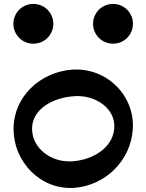

<svg xmlns="http://www.w3.org/2000/svg" viewBox="-20 -921 744 976"><path d="M251 -800C251 -827 240 -853 221 -872C202 -891 176 -901 149 -901C123 -901 97 -891 78 -872C59 -853 48 -827 48 -800C48 -773 59 -747 78 -728C97 -709 123 -699 149 -699C176 -699 202 -709 221 -728C240 -747 251 -773 251 -800ZM656 -800C656 -827 645 -853 626 -872C607 -891 581 -901 555 -901C528 -901 502 -891 483 -872C464 -853 453 -827 453 -800C453 -773 464 -747 483 -728C502 -709 528 -699 555 -699C581 -699 607 -709 626 -728C645 -747 656 -773 656 -800ZM357 34C516 22 644 -104 655 -263C667 -436 521 -579 347 -567C183 -555 49 -428 49 -267C49 -95 188 45 357 34ZM143 -267C143 -366 248 -425 357 -432C466 -440 568 -369 561 -270C554 -170 453 -108 347 -101C241 -94 143 -166 143 -267Z"/></svg>

Font: Nupuram Expanded Bold
Style: Regular
Weight: 700
Width: 7
Designer: Santhosh Thottingal (santhosh.thottingal@gmail.com)
Foundry: SMC
Version: Version 1.000